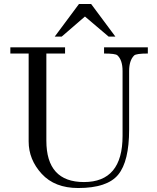

<svg xmlns="http://www.w3.org/2000/svg" viewBox="-20 -930 787 965"><path d="M723 -692V-661Q664 -661 654 -651Q629 -626 629 -573V-279Q629 -119 574 -52Q519 15 373 15Q255 15 189.5 -56.5Q124 -128 124 -219V-661H32V-692H307V-661H213V-223Q213 -15 402 -15Q596 -15 596 -247V-573Q596 -628 570 -652Q560 -661 503 -661V-692ZM438 -910 560 -746H526L407 -847L290 -746H255L377 -910Z"/></svg>

Font: GFS Didot
Style: Regular
Weight: 400
Designer: Takis Katsoulidis and George D. Matthiopoulos
Foundry: Takis Katsoulidis and George D. Matthiopoulos
Version: Version 1.0